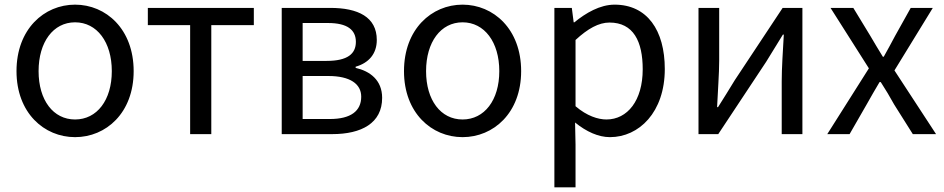

<svg xmlns="http://www.w3.org/2000/svg" viewBox="-20 -577 4062 826"><path d="M303 13C436 13 555 -91 555 -271C555 -452 436 -557 303 -557C170 -557 51 -452 51 -271C51 -91 170 13 303 13ZM303 -63C209 -63 146 -146 146 -271C146 -396 209 -481 303 -481C397 -481 461 -396 461 -271C461 -146 397 -63 303 -63Z M798 0H889V-469H1072V-543H616V-469H798Z M1192 0H1409C1535 0 1624 -47 1624 -156C1624 -233 1571 -271 1510 -285V-290C1566 -306 1601 -345 1601 -405C1601 -504 1520 -543 1401 -543H1192ZM1282 -315V-478H1391C1475 -478 1511 -448 1511 -397C1511 -346 1476 -315 1385 -315ZM1282 -65V-250H1393C1486 -250 1534 -216 1534 -161C1534 -100 1490 -65 1399 -65Z M1970 13C2103 13 2222 -91 2222 -271C2222 -452 2103 -557 1970 -557C1837 -557 1718 -452 1718 -271C1718 -91 1837 13 1970 13ZM1970 -63C1876 -63 1813 -146 1813 -271C1813 -396 1876 -481 1970 -481C2064 -481 2128 -396 2128 -271C2128 -146 2064 -63 1970 -63Z M2365 229H2456V45L2454 -50C2503 -10 2555 13 2604 13C2729 13 2840 -94 2840 -280C2840 -447 2764 -557 2624 -557C2561 -557 2500 -521 2451 -481H2448L2440 -543H2365ZM2589 -63C2553 -63 2505 -78 2456 -120V-405C2509 -454 2556 -480 2602 -480C2705 -480 2745 -399 2745 -279C2745 -144 2679 -63 2589 -63Z M2985 0H3070L3276 -311C3296 -344 3327 -394 3348 -428H3352C3348 -357 3343 -284 3343 -227V0H3432V-543H3347L3141 -232C3121 -199 3090 -149 3069 -116H3065C3068 -186 3074 -259 3074 -316V-543H2985Z M3539 0H3635L3708 -127C3727 -160 3745 -193 3764 -224H3769C3789 -193 3809 -160 3827 -127L3907 0H4007L3828 -274L3993 -543H3898L3831 -423C3815 -393 3799 -363 3782 -333H3778C3760 -363 3741 -393 3724 -423L3651 -543H3553L3718 -283Z"/></svg>

Font: Noto Sans CJK KR Regular
Style: Regular
Weight: 400
Designer: Ryoko NISHIZUKA (kana & ideographs); Paul D. Hunt (Latin, Greek & Cyrillic); Wenlong ZHANG (bopomofo); Sandoll Communica
Foundry: Adobe Systems Incorporated
Version: Version 1.004;PS 1.004;hotconv 1.0.82;makeotf.lib2.5.63406